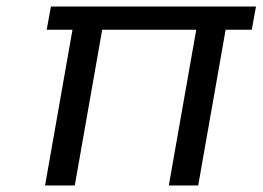

<svg xmlns="http://www.w3.org/2000/svg" viewBox="-20 -568 804 588"><path d="M764 -548 751 -477H671L587 0H497L581 -477H293L209 0H118L202 -477H123L136 -548Z"/></svg>

Font: Fz Poppins
Style: Italic
Weight: 400
Italic angle: -10°
Designer: Ninad Kale (Devanagari), Jonny Pinhorn (Latin)
Foundry: Indian Type Foundry
Version: Vit hóa bi Vntype.Com & FontZin.Com